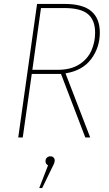

<svg xmlns="http://www.w3.org/2000/svg" viewBox="-20 -701 556 979"><path d="M314 -327 440 0H415L291 -324H142L96 0H73L169 -681H308Q402 -681 445.5 -644Q489 -607 489 -535Q489 -459 445 -400Q401 -341 314 -327ZM274 -345Q341 -345 384 -372.5Q427 -400 446 -443Q465 -486 465 -534Q465 -598 428.5 -629Q392 -660 307 -660H189L145 -345ZM259 117Q259 125 255 134.5Q251 144 244 157L195 258H180L225 142Q212 135 212 121Q212 110 219 103Q226 96 237 96Q247 96 253 102Q259 108 259 117Z"/></svg>

Font: Fira Sans Condensed Thin
Style: Italic
Weight: 250
Width: 3
Italic angle: -8°
Designer: Carrois Corporate & Edenspiekermann AG
Foundry: Carrois Corporate GbR & Edenspiekermann AG
Version: Version 4.203